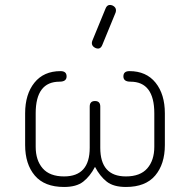

<svg xmlns="http://www.w3.org/2000/svg" viewBox="-20 -744 756 764"><path d="M360 -553Q341 -562 347 -581L400 -710Q408 -730 428 -722Q446 -713 440 -694L387 -565Q379 -545 360 -553ZM80 -167V-293Q80 -369 117 -415Q154 -461 221 -461Q245 -461 245 -440Q245 -419 217 -419Q122 -419 122 -293V-160Q122 -106 150 -74Q178 -42 235 -42Q337 -42 337 -156V-320Q337 -342 358 -342Q379 -342 379 -320V-156Q379 -42 481 -42Q538 -42 566 -74Q594 -106 594 -160V-293Q594 -419 499 -419Q471 -419 471 -440Q471 -461 495 -461Q562 -461 599 -415Q636 -369 636 -293V-167Q636 -91 597.5 -45.5Q559 0 481 0Q432 0 405 -21Q378 -42 358 -80Q338 -42 311 -21Q284 0 235 0Q157 0 118.5 -45.5Q80 -91 80 -167Z"/></svg>

Font: Jura Light
Style: Regular
Weight: 300
Designer: Daniel Johnson, Alexei Vanyashin
Foundry: Daniel Johnson
Version: Version 5.103